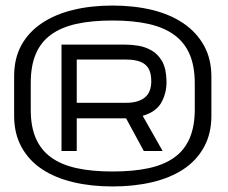

<svg xmlns="http://www.w3.org/2000/svg" viewBox="-20 -604 823 693"><path d="M743 -186V-327Q743 -391 716.5 -439Q690 -487 642.5 -519.5Q595 -552 529.5 -568Q464 -584 386 -584Q308 -584 243 -568Q178 -552 130.5 -520Q83 -488 57 -440.5Q31 -393 31 -329V-186Q31 -122 57.5 -73.5Q84 -25 131.5 6.5Q179 38 244 53.5Q309 69 386 69Q464 69 529.5 53.5Q595 38 642.5 6.5Q690 -25 716.5 -73.5Q743 -122 743 -186ZM683 -303V-209Q683 -148 664.5 -105Q646 -62 609 -35.5Q572 -9 516.5 3Q461 15 386 15Q312 15 257 3Q202 -9 165 -35.5Q128 -62 109.5 -104.5Q91 -147 91 -207V-305Q91 -367 109.5 -410Q128 -453 165 -479.5Q202 -506 257 -518Q312 -530 386 -530Q461 -530 516.5 -517.5Q572 -505 609 -478Q646 -451 664.5 -408Q683 -365 683 -303ZM432 -443H202V-59H257V-177H435L499 -59H567L495 -186Q544 -200 563 -235Q582 -270 581 -312Q580 -357 565 -383Q550 -409 527 -422Q504 -435 479 -439Q454 -443 432 -443ZM436 -233H257V-389H436Q467 -389 487 -381Q507 -373 516.5 -356Q526 -339 526 -311Q526 -271 502.5 -252Q479 -233 436 -233Z"/></svg>

Font: AdventPro_ExpandedRegular
Style: ExpandedRegular
Weight: 400
Width: 7
Designer: VivaRado, Andreas Kalpakidis
Foundry: VivaRado, Andreas Kalpakidis
Version: Version 3.000